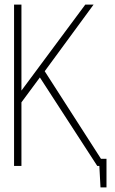

<svg xmlns="http://www.w3.org/2000/svg" viewBox="-20 -720 500 833"><path d="M403 -31V0H411L416 93H442V-31ZM73 -327V-700H41V0H73V-276L153 -384L402 0H438L174 -411L386 -700H350Z"/></svg>

Font: Advent Pro ExtraLight
Style: Regular
Weight: 250
Version: Version 3.000